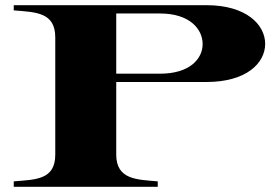

<svg xmlns="http://www.w3.org/2000/svg" viewBox="-20 -720 1081 740"><path d="M776 -700H33V-680C118 -673 193 -673 193 -576V-124C193 -27 118 -28 33 -21V0H588V-21C511 -28 428 -26 428 -124V-404H776C930 -404 1002 -477 1002 -551C1002 -625 929 -700 776 -700ZM597 -668C711 -668 761 -608 761 -550C761 -494 712 -436 597 -436H428V-668Z"/></svg>

Font: Sprat Extended
Style: Bold
Weight: 700
Width: 9
Designer: Ethan Nakache
Foundry: Collletttivo
Version: Version 2.000;Glyphs 3.2 (3217)